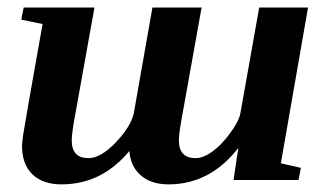

<svg xmlns="http://www.w3.org/2000/svg" viewBox="-20 -479 873 511"><path d="M456.1 -105.5Q456.1 -58.1 500.5 -58.1Q520.5 -58.1 544.7 -75.2Q568.8 -92.3 592.3 -124.3Q615.7 -156.2 619.6 -176.8L669.9 -459H799.8L727.5 -44.4L780.8 -32.2L774.4 0H601.6L614.3 -85.4Q539.1 11.7 428.7 11.7Q382.3 11.7 355 -12Q327.6 -35.6 324.2 -77.1Q251 11.7 143.6 11.7Q94.2 11.7 66.4 -14.9Q38.6 -41.5 38.6 -91.3Q38.6 -97.7 41.7 -120.4Q44.9 -143.1 93.3 -415L36.6 -426.8L43 -459H231.4L181.6 -181.6Q170.9 -125.5 170.9 -105.5Q170.9 -58.1 215.3 -58.1Q248 -58.1 287.6 -99.4Q327.1 -140.6 335.9 -176.3L385.7 -459H516.6L466.8 -181.6Q456.1 -125.5 456.1 -105.5Z"/></svg>

Font: Tinos
Style: Bold Italic
Weight: 700
Italic angle: -16.333°
Designer: Steve Matteson
Foundry: Monotype Imaging Inc.
Version: Version 1.23